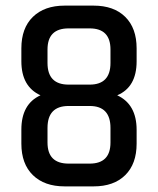

<svg xmlns="http://www.w3.org/2000/svg" viewBox="-20 -663 562 683"><path d="M466 -491V-445Q466 -353 397 -324Q466 -292 466 -201V-152Q466 -80 425.5 -40Q385 0 313 0H210Q138 0 97 -40Q56 -80 56 -152V-202Q56 -293 124 -324Q56 -355 56 -445V-491Q56 -563 97 -603Q138 -643 210 -643H313Q385 -643 425.5 -603Q466 -563 466 -491ZM149 -487V-439Q149 -362 224 -362H299Q373 -362 373 -439V-487Q373 -562 299 -562H224Q149 -562 149 -487ZM373 -156V-208Q373 -286 299 -286H224Q149 -286 149 -208V-156Q149 -81 224 -81H299Q373 -81 373 -156Z"/></svg>

Font: Rajdhani Semibold
Style: Regular
Weight: 600
Designer: Satya Rajpurohit, Jyotish Sonowal
Foundry: Indian Type Foundry
Version: Version 1.200;PS 1.0;hotconv 1.0.78;makeotf.lib2.5.61930; tt